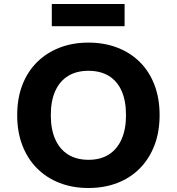

<svg xmlns="http://www.w3.org/2000/svg" viewBox="-20 -929 885 960"><path d="M422 11Q343 11 277.5 -14.5Q212 -40 164.5 -88Q117 -136 91.5 -203Q66 -270 66 -353Q66 -437 91.5 -503.5Q117 -570 164.5 -617.5Q212 -665 277.5 -690.5Q343 -716 422 -716Q502 -716 567.5 -690.5Q633 -665 680 -618Q727 -571 752.5 -504Q778 -437 778 -354Q778 -270 752.5 -203Q727 -136 680 -88Q633 -40 567.5 -14.5Q502 11 422 11ZM423 -130Q482 -130 523.5 -156Q565 -182 587.5 -232Q610 -282 610 -353Q610 -425 588 -474.5Q566 -524 524 -549.5Q482 -575 422 -575Q363 -575 321 -549.5Q279 -524 256.5 -474.5Q234 -425 234 -353Q234 -282 256.5 -232Q279 -182 321 -156Q363 -130 423 -130ZM239 -798V-909H603V-798Z"/></svg>

Font: Nunito Sans 7pt ExtraBold
Style: Regular
Weight: 800
Designer: Vernon Adams
Foundry: Vernon Adams
Version: Version 3.101;gftools[0.9.27]